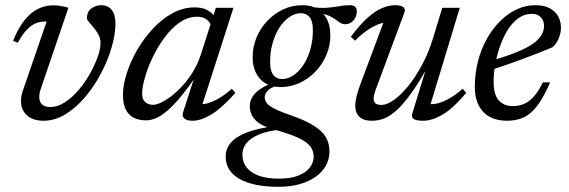

<svg xmlns="http://www.w3.org/2000/svg" viewBox="-20 -456 2195 741"><path d="M425.5 -365.5Q425.5 -324 411 -273.8Q396.5 -223.5 370.2 -173.5Q344 -123.5 309 -82Q274 -40.5 233 -15.2Q192 10 147.5 10Q108 10 84.5 -10.5Q61 -31 61 -66Q61 -85.5 68.5 -107L160 -373Q158 -373 156.2 -373Q154.5 -373 152.5 -373Q134.5 -373 117.5 -366Q100.5 -359 83.5 -341.2Q66.5 -323.5 48.5 -291L30.5 -298.5Q46.5 -338 64.8 -364.5Q83 -391 103 -406.5Q123 -422 144 -428.8Q165 -435.5 186 -435.5Q196 -435.5 205.8 -434.2Q215.5 -433 225.2 -431Q235 -429 244 -426L138.5 -116.5Q135 -106.5 133.2 -97.8Q131.5 -89 131.5 -82Q131.5 -62 142.8 -52.5Q154 -43 174 -43Q202.5 -43 230.5 -61.2Q258.5 -79.5 283.2 -108.5Q308 -137.5 327 -171.2Q346 -205 357 -236.5Q368 -268 368 -290.5Q368 -307.5 360 -322.2Q352 -337 341.8 -349.2Q331.5 -361.5 323.5 -370.5Q315.5 -379.5 315.5 -385Q315.5 -411 332.8 -423.5Q350 -436 370 -436Q397 -436 411.2 -417.8Q425.5 -399.5 425.5 -365.5Z M686.5 -22.5 738.5 -183.5H751.5Q714 -128 684 -90.8Q654 -53.5 629.2 -31.8Q604.5 -10 583.8 -0.8Q563 8.5 543.5 8.5Q516.5 8.5 496.5 -1.5Q476.5 -11.5 465.5 -33.2Q454.5 -55 454.5 -90Q454.5 -127.5 469 -172.8Q483.5 -218 509.2 -262.8Q535 -307.5 569.8 -345Q604.5 -382.5 645.8 -405Q687 -427.5 731.5 -427.5Q760.5 -427.5 779.2 -417.5Q798 -407.5 813.5 -387L793.5 -360Q789.5 -372 776 -381.8Q762.5 -391.5 741 -391.5Q705 -391.5 673 -369Q641 -346.5 614.5 -310.5Q588 -274.5 568.8 -233.8Q549.5 -193 539 -155.8Q528.5 -118.5 528.5 -94Q528.5 -72.5 540.5 -62Q552.5 -51.5 571 -51.5Q587.5 -51.5 613 -66Q638.5 -80.5 666 -106.2Q693.5 -132 717.2 -167.2Q741 -202.5 754.5 -243.5L813 -426H873.5H881L755.5 -35.5L747 -54.5Q763.5 -52 784.8 -58.5Q806 -65 829.2 -79.2Q852.5 -93.5 874.5 -113.5L888.5 -97.5Q834.5 -37.5 795.2 -13.8Q756 10 722.5 10Q701 10 691.2 1Q681.5 -8 686.5 -22.5Z M1313 -362.5Q1302.5 -362.5 1294.8 -367Q1287 -371.5 1278.5 -378Q1270 -384.5 1258.5 -391Q1247 -397.5 1229.8 -402Q1212.5 -406.5 1186.5 -406.5L1175 -430Q1213.5 -424 1240.8 -426Q1268 -428 1289.2 -432Q1310.5 -436 1331 -436Q1344 -436 1350.5 -430Q1357 -424 1357 -412Q1357 -400.5 1353.2 -391.5Q1349.5 -382.5 1343.2 -376Q1337 -369.5 1329.2 -366Q1321.5 -362.5 1313 -362.5ZM1069 -151Q1086.5 -151 1103.5 -160Q1120.5 -169 1135.8 -185.8Q1151 -202.5 1162.5 -225.8Q1174 -249 1180.8 -277.5Q1187.5 -306 1187.5 -339Q1187.5 -374 1175.2 -389.5Q1163 -405 1141 -405Q1123.5 -405 1106.5 -396Q1089.5 -387 1074.2 -370.2Q1059 -353.5 1047.5 -330.2Q1036 -307 1029.2 -278.5Q1022.5 -250 1022.5 -217Q1022.5 -182 1034.8 -166.5Q1047 -151 1069 -151ZM1147 -436Q1181.5 -436 1205.5 -421.5Q1229.5 -407 1242.2 -381.2Q1255 -355.5 1255 -320.5Q1255 -280.5 1239.8 -244.2Q1224.5 -208 1197.8 -180Q1171 -152 1136.5 -136Q1102 -120 1063 -120Q1028.5 -120 1004.5 -134.5Q980.5 -149 967.8 -175Q955 -201 955 -235.5Q955 -275.5 970.2 -311.8Q985.5 -348 1012.2 -376Q1039 -404 1073.5 -420Q1108 -436 1147 -436ZM1055 265Q1007.5 265 969.8 257.5Q932 250 905.5 235.2Q879 220.5 865 198.8Q851 177 851 149Q851 117 872 93.5Q893 70 934.2 54.5Q975.5 39 1037 31.5H1079.5V43.5Q1042.5 45 1012.2 52.5Q982 60 960.2 72.5Q938.5 85 927 102.2Q915.5 119.5 915.5 140.5Q915.5 169 931.5 189.8Q947.5 210.5 978.8 222Q1010 233.5 1055.5 233.5Q1102 233.5 1131.8 221.5Q1161.5 209.5 1176 190.2Q1190.5 171 1190.5 149.5Q1190.5 129 1180.5 113.5Q1170.5 98 1150.2 86Q1130 74 1099.8 63.2Q1069.5 52.5 1029.5 41Q994.5 31 976 16.5Q957.5 2 950.8 -14.2Q944 -30.5 944 -46.5Q944 -67 955.8 -84.5Q967.5 -102 990 -116Q1012.5 -130 1043.5 -139L1065.5 -128.5Q1034 -123.5 1017.8 -110Q1001.5 -96.5 1001.5 -80.5Q1001.5 -72.5 1005.2 -64.8Q1009 -57 1019 -49Q1029 -41 1048 -32.2Q1067 -23.5 1097 -13Q1157 7.5 1190.8 28.8Q1224.5 50 1238 74Q1251.5 98 1251.5 128.5Q1251.5 158 1237.8 183Q1224 208 1198.2 226.2Q1172.5 244.5 1136.2 254.8Q1100 265 1055 265Z M1571 -17.5 1625.5 -194.5H1629Q1592 -130 1562.2 -89.5Q1532.5 -49 1507.5 -27.5Q1482.5 -6 1460.5 2Q1438.5 10 1416.5 10Q1382 10 1366.5 -5.5Q1351 -21 1351 -47.5Q1351 -63.5 1356.2 -85Q1361.5 -106.5 1372 -134L1468 -390.5L1481 -370Q1464 -371 1441.8 -362.8Q1419.5 -354.5 1396 -338.2Q1372.5 -322 1350.5 -299L1334 -314Q1369 -361 1398.8 -387.5Q1428.5 -414 1455 -425Q1481.5 -436 1505.5 -436Q1526.5 -436 1536.2 -428.8Q1546 -421.5 1541 -408.5L1430 -110Q1426.5 -99.5 1424.2 -90.8Q1422 -82 1422 -75Q1422 -63.5 1429 -57.2Q1436 -51 1452 -51Q1473 -51 1500.2 -70.2Q1527.5 -89.5 1555.8 -124.2Q1584 -159 1609.2 -206.2Q1634.5 -253.5 1651.5 -309.5L1687 -426H1754.5L1637.5 -40L1638 -54.5Q1654.5 -52.5 1675.8 -59Q1697 -65.5 1720.2 -79.5Q1743.5 -93.5 1765.5 -113.5L1779.5 -97.5Q1726.5 -35.5 1686.8 -12.8Q1647 10 1613.5 10Q1586 10 1576.5 3.2Q1567 -3.5 1571 -17.5Z M2032.5 -402.5Q2003 -402.5 1979.5 -385Q1956 -367.5 1938.2 -338.5Q1920.5 -309.5 1908.8 -274.8Q1897 -240 1891 -205Q1885 -170 1885 -141Q1885 -89.5 1905.5 -68Q1926 -46.5 1959 -46.5Q1981.5 -46.5 2001.2 -54.5Q2021 -62.5 2039.2 -82.2Q2057.5 -102 2075 -138H2103Q2078.5 -81 2054.2 -48.8Q2030 -16.5 2001.8 -3.2Q1973.5 10 1936 10Q1898.5 10 1870.8 -4.8Q1843 -19.5 1827.8 -48.5Q1812.5 -77.5 1812.5 -120Q1812.5 -172.5 1824.8 -220Q1837 -267.5 1859.2 -306.8Q1881.5 -346 1910.8 -375Q1940 -404 1974.5 -420Q2009 -436 2045.5 -436Q2080.5 -436 2102.5 -423.8Q2124.5 -411.5 2134.8 -391.8Q2145 -372 2145 -349.5Q2145 -328 2135.8 -306.8Q2126.5 -285.5 2112 -273.5Q2083 -261.5 2054 -250Q2025 -238.5 1995.8 -227.8Q1966.5 -217 1937.2 -206.8Q1908 -196.5 1878.5 -187L1880 -223Q1928 -236.5 1962.5 -250Q1997 -263.5 2019.8 -276.5Q2042.5 -289.5 2055.5 -302.8Q2068.5 -316 2074 -329.2Q2079.5 -342.5 2079.5 -356Q2079.5 -370 2074 -380.2Q2068.5 -390.5 2058.2 -396.5Q2048 -402.5 2032.5 -402.5Z"/></svg>

Font: Newsreader Text
Style: Italic
Weight: 400
Italic angle: -17°
Designer: Hugues Gentile
Foundry: Production Type
Version: Version 1.001